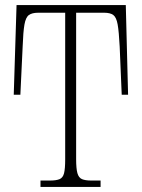

<svg xmlns="http://www.w3.org/2000/svg" viewBox="-20 -734 557 754"><path d="M139 0V-25H176Q201 -25 214 -30.5Q227 -36 231.5 -53.5Q236 -71 236 -108V-684H130Q106 -684 93.5 -675Q81 -666 76 -637.5Q71 -609 69 -552L60 -362H34L45 -714H474L483 -362H458L450 -551Q447 -610 442 -638Q437 -666 425 -675Q413 -684 389 -684H279V-109Q279 -72 284 -54Q289 -36 302 -30.5Q315 -25 339 -25H375V0Z"/></svg>

Font: Noto Serif Condensed ExtraLight
Style: Regular
Weight: 200
Width: 3
Designer: Monotype Design Team
Foundry: Monotype Imaging Inc.
Version: Version 2.013; ttfautohint (v1.8.4.7-5d5b)